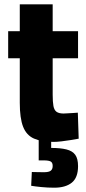

<svg xmlns="http://www.w3.org/2000/svg" viewBox="-20 -648 401 893"><path d="M229 12Q173 12 138 -3.5Q103 -19 87.5 -58.5Q72 -98 72 -170V-377H18V-503H72V-628H225V-503H343V-377H225V-208Q225 -174 228.5 -155Q232 -136 243 -128Q254 -120 276 -120Q282 -120 295 -121Q308 -122 321.5 -122.5Q335 -123 342 -124L346 -3Q330 0 308.5 3.5Q287 7 265.5 9.5Q244 12 229 12ZM232 225Q202 225 172 222Q142 219 125 216L128 152Q134 152 153 152.5Q172 153 184 153Q207 153 216 146Q225 139 225 124Q225 108 215.5 103Q206 98 184 98H160V-6H218V40Q261 40 289 47Q317 54 330 72Q343 90 343 125Q343 178 314 201.5Q285 225 232 225Z"/></svg>

Font: Cairo Play ExtraBold
Style: Regular
Weight: 800
Version: Version 3.119